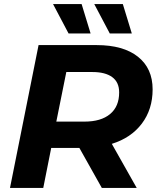

<svg xmlns="http://www.w3.org/2000/svg" viewBox="-20 -921 775 941"><path d="M528 -216 650 0H479L369 -196H231L192 0H29L169 -700H454Q584 -700 656 -643Q728 -586 728 -483Q728 -385 675 -315Q622 -245 528 -216ZM564 -468Q564 -518 530 -543Q496 -568 433 -568H305L256 -325H394Q475 -325 519.5 -362Q564 -399 564 -468ZM240 -901H380L424 -757H316ZM442 -901H582L626 -757H518Z"/></svg>

Font: Idrija
Style: Bold Italic
Weight: 700
Italic angle: -11.3°
Designer: Julieta Ulanovsky
Foundry: Julieta Ulanovsky
Version: Version 7.200